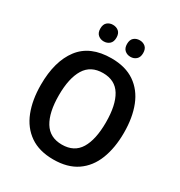

<svg xmlns="http://www.w3.org/2000/svg" viewBox="-210 -1055 1131 1208"><g transform="rotate(30 355.0 -451.0)"><path d="M657 -358Q657 -248 624.5 -165Q592 -82 525 -36Q458 10 355 10Q252 10 185 -36.5Q118 -83 85.5 -166Q53 -249 53 -359Q53 -530 127.5 -627.5Q202 -725 356 -725Q458 -725 525 -679Q592 -633 624.5 -550.5Q657 -468 657 -358ZM184 -358Q184 -234 225.5 -166Q267 -98 355 -98Q444 -98 485 -165.5Q526 -233 526 -358Q526 -483 485 -550.5Q444 -618 356 -618Q267 -618 225.5 -550Q184 -482 184 -358ZM200 -852Q200 -883 217 -897.5Q234 -912 258 -912Q283 -912 300 -897.5Q317 -883 317 -852Q317 -822 300 -807Q283 -792 258 -792Q234 -792 217 -807Q200 -822 200 -852ZM394 -852Q394 -883 411 -897.5Q428 -912 453 -912Q477 -912 494 -897.5Q511 -883 511 -852Q511 -822 494 -807Q477 -792 453 -792Q428 -792 411 -807Q394 -822 394 -852Z"/></g></svg>

Font: Noto Sans Lao UI SemCond SemBd
Style: Regular
Weight: 600
Width: 4
Designer: Monotype Design Team
Foundry: Monotype Imaging Inc.
Version: Version 2.000; ttfautohint (v1.8.4.7-5d5b)